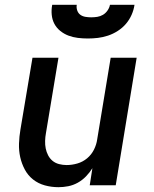

<svg xmlns="http://www.w3.org/2000/svg" viewBox="-20 -770 640 798"><path d="M223 8Q194 8 166.5 0.5Q139 -7 117.5 -24Q96 -41 83 -65.5Q70 -90 64 -117Q58 -144 59 -173.5Q60 -203 65 -232L115 -530H223L171 -217Q168 -201 167.5 -184.5Q167 -168 170 -153Q173 -138 180 -124.5Q187 -111 198.5 -101.5Q210 -92 225.5 -88Q241 -84 257 -84Q279 -84 301.5 -90.5Q324 -97 342 -112Q360 -127 370.5 -148Q381 -169 384 -191L440 -530H548L461 0H353L364 -71Q353 -53 337.5 -37Q322 -21 303 -10.5Q284 0 263.5 4Q243 8 223 8ZM345 -610Q324 -610 303.5 -612.5Q283 -615 264.5 -622Q246 -629 230.5 -641.5Q215 -654 206 -671Q197 -688 195 -708.5Q193 -729 197 -750H299Q297 -738 301 -726.5Q305 -715 314 -708.5Q323 -702 335 -700Q347 -698 359 -698Q372 -698 384.5 -700Q397 -702 408 -708.5Q419 -715 427 -726.5Q435 -738 437 -750H539Q536 -729 527 -708.5Q518 -688 503.5 -671Q489 -654 469.5 -641.5Q450 -629 429 -622Q408 -615 387 -612.5Q366 -610 345 -610Z"/></svg>

Font: Iosevka Curly SmBdExObl
Style: Regular
Weight: 600
Width: 7
Italic angle: -9°
Monospace: yes
Designer: Belleve Invis
Foundry: Belleve Invis
Version: Version 11.1.0; ttfautohint (v1.8.3)